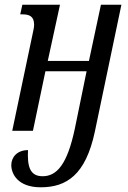

<svg xmlns="http://www.w3.org/2000/svg" viewBox="-20 -556 545 816"><path d="M153 240C263 240 344 187 383 4L496 -536H409L358 -297H183L235 -536H75L66 -495H75C103 -495 125 -488 125 -451C125 -437 121 -425 117 -404L32 0H120L173 -253H348L298 -9C266 142 222 193 161 193C105 193 96 148 99 82C54 82 28 111 28 146C28 181 54 240 153 240Z"/></svg>

Font: Noto Serif ExtraCondensed
Style: Italic
Weight: 400
Width: 2
Italic angle: -12°
Designer: Monotype Design Team
Foundry: Monotype Imaging Inc.
Version: Version 2.014